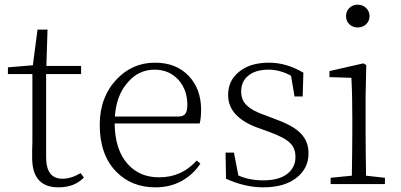

<svg xmlns="http://www.w3.org/2000/svg" viewBox="-20 -790 1719 824"><path d="M231 14C277 14 313 0 340 -28L326 -47C299 -31 273 -23 248 -23C201 -23 178 -54 178 -115V-472H328V-507H179L184 -663H141L121 -510L14 -501V-472H119V-195C119 -182 119 -167 118 -148C118 -134 118 -123 118 -116C117 -29 155 14 231 14Z M648 14C689 14 726 5 759 -13C792 -31 819 -56 840 -88L824 -101C781 -53 728 -29 663 -29C608 -29 564 -47 530 -84C492 -125 473 -183 472 -260H837C841 -275 843 -295 843 -320C843 -379 825 -427 790 -464C754 -502 706 -521 645 -521C580 -521 525 -497 480 -449C432 -398 408 -333 408 -254C408 -168 432 -101 479 -53C523 -8 579 14 648 14ZM473 -290C477 -350 495 -399 528 -436C559 -473 598 -491 643 -491C686 -491 720 -476 747 -446C772 -417 784 -382 784 -340C784 -305 774 -290 746 -290Z M1109 14C1171 14 1220 0 1255 -29C1288 -56 1304 -90 1304 -131C1304 -199 1265 -241 1166 -277L1119 -295C1081 -308 1055 -322 1040 -337C1023 -352 1015 -373 1015 -398C1015 -426 1025 -448 1044 -464C1065 -482 1094 -491 1133 -491C1166 -491 1198 -482 1229 -465L1244 -376H1279L1282 -478C1233 -507 1184 -521 1135 -521C1080 -521 1037 -508 1005 -481C974 -456 959 -423 959 -382C959 -319 1002 -272 1088 -241L1138 -223C1221 -192 1248 -167 1248 -116C1248 -86 1236 -62 1213 -44C1189 -25 1154 -16 1109 -16C1070 -16 1034 -23 1003 -37L984 -135H948L950 -23C1005 2 1058 14 1109 14Z M1632 0V-27L1551 -36C1550 -109 1549 -173 1549 -226V-377L1552 -511L1539 -518L1394 -485V-459L1488 -456C1491 -405 1492 -346 1492 -281V-226C1492 -173 1491 -109 1490 -36L1399 -27V0ZM1515 -770C1487 -770 1465 -749 1465 -721C1465 -692 1487 -672 1515 -672C1543 -672 1566 -692 1566 -721C1566 -749 1543 -770 1515 -770Z"/></svg>

Font: AllPunType ExtraLight
Style: Regular
Weight: 280
Version: 1.0